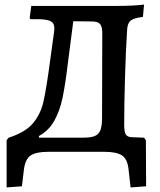

<svg xmlns="http://www.w3.org/2000/svg" viewBox="-20 -665 700 841"><path d="M620 151 552 156 543 76Q538 31 514 15.5Q490 0 438 0H191Q139 0 115 15.5Q91 31 85 76L76 151L9 156V-51L18 -62Q90 -85 123.5 -124Q157 -163 170 -218.5Q183 -274 200 -403L217 -526Q218 -532 218 -541Q218 -559 208.5 -567.5Q199 -576 177 -579Q155 -582 113 -581L110 -587L117 -639H484Q565 -639 611 -645L606 -591Q566 -586 552.5 -575Q539 -564 537 -537Q531 -447 527.5 -325Q524 -203 524 -119Q524 -87 531 -76Q538 -65 557 -64L611 -62L619 -51ZM428 -521Q428 -549 418 -560Q408 -571 383 -571L301 -572L277 -386Q266 -294 254 -236.5Q242 -179 217.5 -135.5Q193 -92 150 -69L151 -62H343Q377 -62 394.5 -69Q412 -76 419.5 -94Q427 -112 427 -149Z"/></svg>

Font: Alegreya SC Medium
Style: Regular
Weight: 500
Designer: Juan Pablo del Peral
Foundry: Huerta Tipografica
Version: Version 2.007; ttfautohint (v1.6)